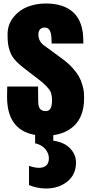

<svg xmlns="http://www.w3.org/2000/svg" viewBox="-20 -761 516 1089"><path d="M272.9 -514.2 272 -542Q272 -551.8 270.5 -561.5Q269 -571.3 265.1 -581.8Q261.2 -592.3 253.4 -598.6Q245.6 -605 234.9 -605Q216.8 -605 207.3 -594.7Q197.8 -584.5 197.8 -565.9Q197.8 -526.9 229 -503.9L336.9 -424.8Q369.1 -400.9 392.6 -374.5Q416 -348.1 428 -326.4Q439.9 -304.7 447 -279.8Q454.1 -254.9 455.6 -239.3Q457 -223.6 457 -204.1Q457 -99.1 397.7 -45.2Q338.4 8.8 236.8 8.8Q20 8.8 20 -211.9L21 -270H195.8L196.8 -184.1Q196.8 -166.5 200.9 -155Q205.1 -143.6 212.4 -138.7Q219.7 -133.8 225.8 -132.3Q231.9 -130.9 239.7 -130.9Q274.9 -130.9 274.9 -188Q274.9 -202.6 274.4 -209.2Q273.9 -215.8 270.8 -228.8Q267.6 -241.7 260.5 -251.5Q253.4 -261.2 240 -275.4Q226.6 -289.6 206.1 -305.2L112.8 -377Q82.5 -400.4 63.7 -422.6Q44.9 -444.8 36.4 -469.5Q27.8 -494.1 25.4 -513.9Q22.9 -533.7 22.9 -564.9Q22.9 -621.1 55.2 -662.1Q87.4 -703.1 135.5 -722.2Q183.6 -741.2 239.7 -741.2Q342.8 -741.2 397.7 -689Q452.6 -636.7 452.6 -527.8V-514.2ZM144.5 288.6Q144.5 288.6 144.5 179.7Q176.8 190.9 201.2 190.9Q227.1 190.9 242.2 177.7Q257.3 164.6 257.3 136.2Q257.3 108.9 236.6 84.2Q215.8 59.6 179.2 51.8V0H282.2V37.1Q344.2 45.4 377.7 80.6Q411.1 115.7 411.1 161.1Q411.1 229 362.1 268.6Q313 308.1 241.2 308.1Q191.4 308.1 144.5 288.6Z"/></svg>

Font: Anton
Style: Regular
Weight: 400
Foundry: vernon adams
Version: Version 1.000